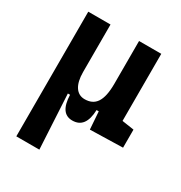

<svg xmlns="http://www.w3.org/2000/svg" viewBox="-174 -642 933 990"><g transform="rotate(30 293.0 -147.0)"><path d="M273.9 9.8C326.7 9.8 353.5 -26.4 356 -99.6H369.1L376.5 4.9L571.3 0V-107.4L500 -118.2V-517.6H367.7V-263.7C367.7 -158.2 335.9 -117.2 273.9 -117.2C226.1 -117.2 197.8 -159.2 197.8 -234.4V-517.6H65.4V224.6H202.6L185.1 -99.6H198.2C200.7 -26.4 225.6 9.8 273.9 9.8Z"/></g></svg>

Font: CaskaydiaCove Nerd Font
Style: Bold
Weight: 700
Designer: Aaron Bell
Foundry: Saja Typeworks
Version: Version 2111.1;Nerd Fonts 2.3.0